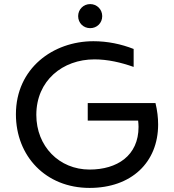

<svg xmlns="http://www.w3.org/2000/svg" viewBox="-20 -913 853 941"><path d="M419 8C624 8 755 -117 755 -303C755 -336 751 -371 742 -408H410V-322H657C658 -311 659 -301 659 -291C659 -150 554 -82 419 -82C270 -82 158 -196 158 -350C158 -518 287 -622 443 -622C508 -622 573 -607 635 -585V-673C574 -697 507 -711 438 -711C240 -711 58 -578 58 -353C58 -148 204 8 419 8ZM422 -775C455 -775 481 -800 481 -834C481 -867 455 -893 422 -893C389 -893 363 -867 363 -834C363 -800 389 -775 422 -775Z"/></svg>

Font: Chess Sans Medium
Style: Regular
Weight: 500
Designer: Wolf Bōese
Foundry: Wolf Bōese
Version: Version 7.223;Glyphs 3.3 (3306)